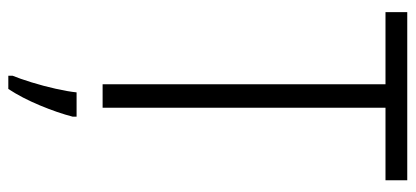

<svg xmlns="http://www.w3.org/2000/svg" viewBox="-282 -472 975 450"><g transform="rotate(90 205.0 -246.5)"><path d="M232 0H177V-663H8V-714H402V-663H232ZM253 70Q244 105 226.5 147Q209 189 188 221H157V211Q164 194 172.5 166.5Q181 139 187.5 110Q194 81 196 61H253Z"/></g></svg>

Font: Noto Sans Myanmar UI Condensed Light
Style: Regular
Weight: 300
Width: 3
Designer: Monotype Design Team
Foundry: Monotype Imaging Inc.
Version: Version 2.103; ttfautohint (v1.8.4.7-5d5b)